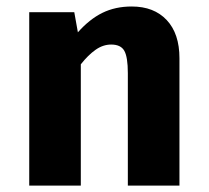

<svg xmlns="http://www.w3.org/2000/svg" viewBox="-20 -583 655 603"><path d="M71.8 0V-544.6H213.3L224.6 -481.5Q261 -522.6 301.5 -542.6Q342.1 -562.6 393.8 -562.6Q463.6 -562.6 503.6 -520Q543.6 -477.4 543.6 -400V0H381.5V-353.3Q381.5 -403.6 370.5 -423.3Q359.5 -443.1 329.2 -443.1Q303.6 -443.1 280.3 -426.7Q256.9 -410.3 233.8 -381V0Z"/></svg>

Font: Fira Code
Style: Bold
Weight: 700
Monospace: yes
Designer: Carrois Corporate, Edenspiekermann AG, Nikita Prokopov
Foundry: Carrois Corporate, Edenspiekermann AG, Nikita Prokopov
Version: Version 6.000; ttfautohint (v1.8.2) -l 8 -r 50 -G 200 -x 14 